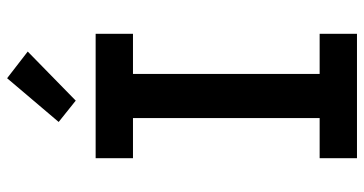

<svg xmlns="http://www.w3.org/2000/svg" viewBox="-262 -762 1024 540"><g transform="rotate(-90 250.0 -492.0)"><path d="M75 0V-105H188V-630H75V-735H425V-630H312V-105H425V0ZM237 -791 177 -839 300 -984 375 -926Z"/></g></svg>

Font: Iosevka Curly Extrabold
Style: Regular
Weight: 800
Monospace: yes
Designer: Belleve Invis
Foundry: Belleve Invis
Version: Version 22.1.2; ttfautohint (v1.8.4)